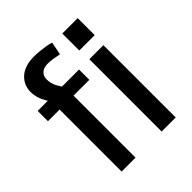

<svg xmlns="http://www.w3.org/2000/svg" viewBox="-208 -885 1014 1014"><g transform="rotate(-45 298.5 -378.5)"><path d="M112 -463H25V-540H151L131 -500Q110 -524 96 -547.5Q82 -571 75.5 -593Q69 -615 69 -635Q69 -689 107 -723Q145 -757 214 -757Q233 -757 253.5 -755Q274 -753 294.5 -750Q315 -747 334 -741L320 -668Q297 -673 277 -676Q257 -679 240 -679Q209 -679 192.5 -664.5Q176 -650 176 -623Q176 -594 190 -567.5Q204 -541 231 -504L164 -540H334V-463H216V0H112ZM516 -540V0H411V-540ZM521 -737V-610H406V-737Z"/></g></svg>

Font: Pathway Extreme Medium
Style: Regular
Weight: 500
Designer: Eduardo Rodriguez Tunni
Foundry: Eduardo Rodriguez Tunni
Version: Version 1.001;gftools[0.9.26]